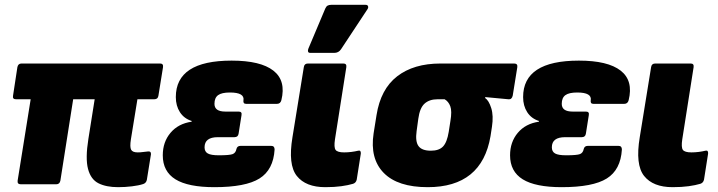

<svg xmlns="http://www.w3.org/2000/svg" viewBox="-20 -763 2971 795"><path d="M469 12Q420 12 388 -4Q356 -20 344.5 -63.5Q333 -107 346 -188L372 -352H283L230 -15Q227 0 213 0H66Q51 0 53 -15L107 -352H46Q31 -352 34 -367L52 -485Q55 -500 69 -500H643Q657 -500 655 -485L636 -367Q634 -352 619 -352H549L522 -186Q517 -154 523 -143Q529 -132 550 -132Q561 -132 571.5 -133.5Q582 -135 594 -136Q606 -137 605 -124L588 -18Q585 -5 573 -1Q555 5 526.5 8.5Q498 12 469 12Z M868 12Q759 12 706.5 -20.5Q654 -53 654 -120Q654 -175 686 -213Q718 -251 773 -259L774 -262Q742 -272 725 -298.5Q708 -325 708 -361Q708 -512 939 -512Q1059 -512 1112 -470.5Q1165 -429 1145 -348Q1141 -333 1127 -333H999Q986 -333 988 -347Q994 -380 932 -380Q898 -380 883 -369Q868 -358 868 -333Q868 -301 913 -301H968Q983 -301 980 -286L968 -210Q966 -195 951 -195H882Q827 -195 827 -153Q827 -135 840.5 -127.5Q854 -120 886 -120Q931 -120 943.5 -125Q956 -130 959 -146Q962 -159 976 -159H1103Q1117 -159 1117 -144Q1112 -60 1054.5 -24Q997 12 868 12Z M1327 12Q1246 12 1209 -34.5Q1172 -81 1191 -195L1238 -485Q1240 -500 1255 -500H1402Q1416 -500 1414 -485L1367 -186Q1362 -153 1369.5 -142.5Q1377 -132 1405 -132Q1420 -132 1435.5 -134Q1451 -136 1463 -139Q1475 -142 1474 -127L1457 -19Q1454 -6 1442 -2Q1422 4 1393.5 8Q1365 12 1327 12ZM1265 -544Q1257 -544 1255.5 -549.5Q1254 -555 1257 -562L1327 -728Q1331 -737 1337 -740Q1343 -743 1351 -743H1494Q1502 -743 1504 -737Q1506 -731 1501 -724L1392 -559Q1382 -544 1364 -544Z M1751 12Q1627 12 1569 -47Q1511 -106 1527 -211L1539 -286Q1556 -394 1624.5 -447Q1693 -500 1804 -500H2109Q2124 -500 2122 -485L2103 -367Q2099 -350 2085 -352L1989 -361V-357Q2004 -347 2014 -315.5Q2024 -284 2017 -238L2011 -199Q1975 12 1751 12ZM1764 -139Q1798 -139 1814.5 -156.5Q1831 -174 1838 -217L1845 -262Q1852 -303 1844.5 -323Q1837 -343 1821 -352H1792Q1758 -352 1738 -334Q1718 -316 1712 -271L1705 -220Q1699 -177 1713 -158Q1727 -139 1764 -139Z M2306 12Q2197 12 2144.5 -20.5Q2092 -53 2092 -120Q2092 -175 2124 -213Q2156 -251 2211 -259L2212 -262Q2180 -272 2163 -298.5Q2146 -325 2146 -361Q2146 -512 2377 -512Q2497 -512 2550 -470.5Q2603 -429 2583 -348Q2579 -333 2565 -333H2437Q2424 -333 2426 -347Q2432 -380 2370 -380Q2336 -380 2321 -369Q2306 -358 2306 -333Q2306 -301 2351 -301H2406Q2421 -301 2418 -286L2406 -210Q2404 -195 2389 -195H2320Q2265 -195 2265 -153Q2265 -135 2278.5 -127.5Q2292 -120 2324 -120Q2369 -120 2381.5 -125Q2394 -130 2397 -146Q2400 -159 2414 -159H2541Q2555 -159 2555 -144Q2550 -60 2492.5 -24Q2435 12 2306 12Z M2765 12Q2684 12 2647 -34.5Q2610 -81 2629 -195L2676 -485Q2678 -500 2693 -500H2840Q2854 -500 2852 -485L2805 -186Q2800 -153 2807.5 -142.5Q2815 -132 2843 -132Q2858 -132 2873.5 -134Q2889 -136 2901 -139Q2913 -142 2912 -127L2895 -19Q2892 -6 2880 -2Q2860 4 2831.5 8Q2803 12 2765 12Z"/></svg>

Font: Sofia Sans ExtraBlack
Style: Italic
Weight: 1000
Italic angle: -9°
Designer: Botio Nikoltchev, Ani Petrova
Foundry: lettersoup
Version: Version 4.100; ttfautohint (v1.8.4.7-5d5b)